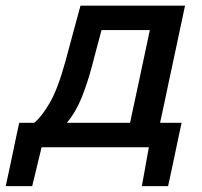

<svg xmlns="http://www.w3.org/2000/svg" viewBox="-93 -517 710 674"><path d="M-73 136.5Q-67 109.5 -61.2 82.5Q-55.5 55.5 -50 29.5Q-44 0.5 -37.8 -29Q-31.5 -58.5 -25.5 -86H27Q52.5 -106 81.2 -155.2Q110 -204.5 136.5 -301Q152 -359.5 164.8 -406Q177.5 -452.5 189.5 -497H556.5Q544.5 -442 533.8 -390Q523 -338 508 -269L497 -217.5Q489 -179 482.2 -147.2Q475.5 -115.5 469 -86H544.5Q538.5 -58.5 532.2 -29Q526 0.5 520 29.5Q514 57.5 508.5 83.5Q503 109.5 497 136.5H405L429.5 0H53L20 136.5ZM229.5 -283.5Q214 -225.5 193.8 -174.8Q173.5 -124 142 -86H363.5Q376 -144 392 -218.5L402.5 -268Q411.5 -310 418.8 -344.5Q426 -379 433 -411.5H263.5Q255.5 -382 247.2 -351Q239 -320 229.5 -283.5Z"/></svg>

Font: Commissioner Medium
Style: Italic
Weight: 500
Italic angle: -12°
Designer: Kostas Bartsokas
Foundry: Kostas Bartsokas
Version: Version 1.000; ttfautohint (v1.8.3)